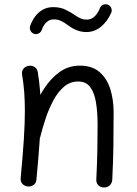

<svg xmlns="http://www.w3.org/2000/svg" viewBox="-20 -827 629 884"><path d="M75.2 -7.4Q73.6 10.5 83.7 20.3Q93.9 30.1 107.1 31.5Q121.1 33.1 133.7 25.1Q146.2 17.1 147.8 -0.4Q157.6 -105 162.7 -180.6Q167.8 -256.2 167.8 -315.9Q167.8 -365.8 164.4 -408.7Q161 -451.5 154 -494.6Q151.1 -512.8 137.1 -519.8Q123 -526.9 108.6 -523.3Q96.1 -520.4 87.6 -510.1Q79 -499.8 81.7 -483.1Q88.4 -442.7 91.5 -403Q94.5 -363.3 94.5 -315.9Q94.5 -259.4 89.8 -185.7Q85 -111.9 75.2 -7.4ZM96.4 -212.2Q92.7 -197.1 98.8 -184Q104.9 -170.8 118.8 -167.1Q134.8 -163 148 -170.2Q161.2 -177.5 163.9 -191Q175 -236.1 190.3 -282.1Q205.7 -328.1 226.7 -366.5Q247.6 -405 275.5 -428.4Q303.3 -451.8 339.8 -451.8Q376.5 -451.8 395.7 -425.5Q415 -399.2 422.2 -353.9Q429.4 -308.7 429.4 -251.4Q429.4 -190.9 428.1 -130.3Q426.8 -69.8 423.4 0.1Q422.7 14.6 432.2 25.4Q441.7 36.1 459.5 36.1Q476.7 36.1 486.5 25.2Q496.2 14.3 496.9 0.5Q501 -81.4 502.1 -157.9Q503.1 -234.3 503.1 -310.5Q503.1 -367.7 487.9 -416.6Q472.6 -465.5 438.5 -495.1Q404.4 -524.8 347.8 -524.8Q294.9 -524.8 253.8 -495Q212.7 -465.2 182.2 -417.8Q151.6 -370.4 130.4 -315.9Q109.3 -261.3 96.4 -212.2ZM137 -671.3Q147.8 -667.7 158.4 -673.3Q168.9 -678.8 172.5 -689.8Q175.9 -700.4 182.8 -711.5Q189.7 -722.5 201 -730.1Q212.2 -737.7 228.3 -737.7Q248 -737.7 262.8 -729.9Q277.6 -722.2 292.5 -711.1Q312.9 -695.8 334 -687.6Q355.2 -679.4 377.9 -679.4Q414.5 -679.4 444.3 -703.4Q474.2 -727.4 492.2 -768.4Q496.6 -778.7 492.3 -789.8Q488 -800.8 477.2 -805.2Q466.9 -809.6 455.7 -805.4Q444.6 -801.1 440.4 -790.2Q435 -776.5 426.6 -764.3Q418.3 -752.1 406.4 -744.3Q394.5 -736.6 377.9 -736.6Q364.6 -736.6 352.4 -741.7Q340.3 -746.8 326.8 -756.1Q306.7 -770.1 282.1 -782.2Q257.5 -794.2 225.6 -794.2Q197.1 -794.2 176 -781.9Q154.9 -769.5 140.6 -749.6Q126.3 -729.7 118.5 -706.7Q115.2 -696.2 120.6 -685.5Q126.1 -674.8 137 -671.3Z"/></svg>

Font: Mikhak VF
Style: Regular
Weight: 100
Designer: Amin Abedi
Version: Version 3.001